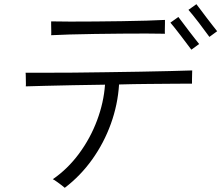

<svg xmlns="http://www.w3.org/2000/svg" viewBox="-20 -858 1056 916"><path d="M289 38Q285 34 273 25Q261 16 249 7.5Q237 -1 232 -3Q303 -52 357 -125Q411 -198 443 -283.5Q475 -369 481 -454Q402 -453 327.5 -451.5Q253 -450 194.5 -448.5Q136 -447 103 -446Q104 -452 103.5 -465.5Q103 -479 103 -492.5Q103 -506 102 -511Q135 -511 195 -511Q255 -511 330.5 -511.5Q406 -512 488 -513.5Q570 -515 648 -516Q726 -517 791 -519Q856 -521 897 -522Q897 -517 896.5 -504Q896 -491 896 -478Q896 -465 896 -459Q862 -459 807.5 -458.5Q753 -458 686.5 -457.5Q620 -457 548 -455Q542 -359 509 -267.5Q476 -176 420 -97.5Q364 -19 289 38ZM224 -690Q225 -696 224.5 -712Q224 -728 224 -741Q224 -753 224 -756Q260 -755 315 -755Q370 -755 434 -755.5Q498 -756 561.5 -757Q625 -758 679 -759.5Q733 -761 767 -763Q767 -760 767 -747Q767 -734 766.5 -718Q766 -702 767 -697Q732 -698 677.5 -698Q623 -698 559 -697.5Q495 -697 431 -696Q367 -695 313 -693.5Q259 -692 224 -690ZM893 -621Q886 -630 872.5 -648Q859 -666 843.5 -686.5Q828 -707 814 -724.5Q800 -742 793 -750L831 -777Q838 -768 851.5 -750Q865 -732 880.5 -711.5Q896 -691 909.5 -674Q923 -657 930 -648ZM979 -682Q972 -691 958.5 -709.5Q945 -728 929.5 -748.5Q914 -769 900 -786Q886 -803 879 -811L917 -838Q924 -829 937.5 -811Q951 -793 966.5 -772.5Q982 -752 995.5 -735Q1009 -718 1016 -709Z"/></svg>

Font: Zen Kaku Gothic Antique
Style: Regular
Weight: 400
Designer: Yoshimichi Ohira
Foundry: Positype
Version: Version 1.001